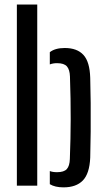

<svg xmlns="http://www.w3.org/2000/svg" viewBox="-20 -820 464 848"><path d="M54.5 0V-800H144.5V0ZM200 -6.5V-64.5Q212.5 -59.5 232 -59.5Q262.5 -59.5 275 -73.2Q287.5 -87 288.5 -117.5Q292 -208 292.2 -294.2Q292.5 -380.5 289 -482Q288 -512.5 275.5 -526.8Q263 -541 232 -541Q214 -541 200 -535.5V-589.5Q223.5 -608 266 -608Q320.5 -608 348.5 -577.5Q376.5 -547 378.5 -476Q380 -428.5 380.5 -365.5Q381 -302.5 380.5 -238.5Q380 -174.5 378.5 -124Q375.5 -53.5 346 -23Q316.5 7.5 260.5 7.5Q223 7.5 200 -6.5Z"/></svg>

Font: Big Shoulders Stencil Text Medium
Style: Regular
Weight: 500
Designer: Patric King
Foundry: XO Type Co
Version: Version 1.000